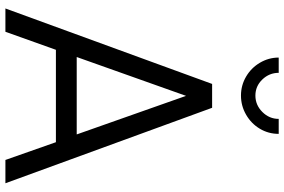

<svg xmlns="http://www.w3.org/2000/svg" viewBox="-186 -838 1025 692"><g transform="rotate(90 326.0 -492.5)"><path d="M283 -745H369L641 0H557L493 -182H160L95 0H11ZM465 -257 326 -651 186 -257ZM188 -985H243Q243 -951 267 -926Q291 -901 325 -901Q359 -901 384 -926Q409 -951 409 -985H463Q463 -948 444.5 -917Q426 -886 394 -867.5Q362 -849 325 -849Q288 -849 256.5 -867.5Q225 -886 206.5 -917.5Q188 -949 188 -985Z"/></g></svg>

Font: Eudoxus Sans
Style: Regular
Weight: 400
Designer: Stijn de Vries
Foundry: tokotype
Version: Version 2.005